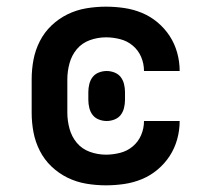

<svg xmlns="http://www.w3.org/2000/svg" viewBox="-20 -548 640 576"><path d="M298 8Q268 8 238.5 3Q209 -2 182.5 -15Q156 -28 134.5 -48.5Q113 -69 99.5 -95.5Q86 -122 80.5 -151Q75 -180 75 -210V-310Q75 -340 80.5 -369Q86 -398 99.5 -424.5Q113 -451 134.5 -471.5Q156 -492 182.5 -505Q209 -518 238.5 -523Q268 -528 298 -528Q325 -528 352.5 -524Q380 -520 405.5 -509.5Q431 -499 452.5 -481Q474 -463 489 -440Q504 -417 511.5 -390Q519 -363 519 -335Q519 -335 519 -335Q519 -335 519 -335H412Q412 -335 412 -335Q412 -335 412 -335Q412 -357 403.5 -377Q395 -397 378.5 -411Q362 -425 340.5 -430.5Q319 -436 298 -436Q273 -436 249.5 -427.5Q226 -419 210.5 -400.5Q195 -382 188.5 -358Q182 -334 182 -310V-210Q182 -186 188.5 -162Q195 -138 210.5 -119.5Q226 -101 249.5 -92.5Q273 -84 298 -84Q319 -84 340.5 -89.5Q362 -95 378.5 -109Q395 -123 403.5 -143Q412 -163 412 -185Q412 -185 412 -185Q412 -185 412 -185H519Q519 -185 519 -185Q519 -185 519 -185Q519 -157 511.5 -130Q504 -103 489 -80Q474 -57 452.5 -39Q431 -21 405.5 -10.5Q380 0 352.5 4Q325 8 298 8ZM300 -185Q288 -185 276.5 -189.5Q265 -194 258 -203Q251 -212 248 -224Q245 -236 245 -248V-272Q245 -284 248 -296Q251 -308 258 -317Q265 -326 276.5 -330.5Q288 -335 300 -335Q312 -335 323.5 -330.5Q335 -326 342 -317Q349 -308 352 -296Q355 -284 355 -272V-248Q355 -236 352 -224Q349 -212 342 -203Q335 -194 323.5 -189.5Q312 -185 300 -185Z"/></svg>

Font: Zed Mono Semibold Extended
Style: Regular
Weight: 600
Width: 7
Monospace: yes
Designer: Belleve Invis
Foundry: Belleve Invis
Version: Version 1.0.0; ttfautohint (v1.8.4)